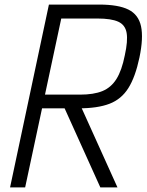

<svg xmlns="http://www.w3.org/2000/svg" viewBox="-20 -820 641 840"><path d="M24 0 194 -800H413Q498 -800 542 -778Q586 -756 597 -705Q608 -654 590 -568Q572 -483 541.5 -434.5Q511 -386 459 -366Q407 -346 323 -346H119L132 -406H330Q390 -406 428 -421.5Q466 -437 489.5 -474.5Q513 -512 526 -578Q540 -641 534 -676Q528 -711 497.5 -725Q467 -739 406 -739H248L90 0ZM419 0 246 -383H321L494 0Z"/></svg>

Font: Victor Mono Thin Light
Style: Italic
Weight: 300
Italic angle: -12°
Monospace: yes
Version: Version 1.561;gftools[0.9.30]